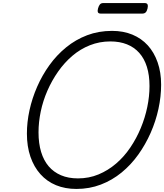

<svg xmlns="http://www.w3.org/2000/svg" viewBox="-20 -1217 1074 1256"><path d="M480 19Q406 19 346.5 -5.5Q287 -30 244.5 -77.5Q202 -125 179 -192Q156 -259 156 -343Q156 -418 173 -496Q190 -574 223 -649.5Q256 -725 303.5 -791Q351 -857 413 -907.5Q475 -958 550 -986.5Q625 -1015 713 -1015Q787 -1015 846 -990.5Q905 -966 946.5 -920.5Q988 -875 1011 -809.5Q1034 -744 1034 -663Q1034 -585 1016.5 -504.5Q999 -424 965.5 -348Q932 -272 884.5 -205.5Q837 -139 775.5 -88.5Q714 -38 639.5 -9.5Q565 19 480 19ZM490 -50Q562 -50 624.5 -76Q687 -102 739.5 -147Q792 -192 832.5 -252Q873 -312 901 -379.5Q929 -447 943.5 -517Q958 -587 958 -654Q958 -725 941 -779.5Q924 -834 891 -871Q858 -908 810.5 -927Q763 -946 702 -946Q631 -946 568 -921Q505 -896 453 -851.5Q401 -807 360 -748.5Q319 -690 290 -623.5Q261 -557 246.5 -487.5Q232 -418 232 -351Q232 -279 249 -223Q266 -167 298.5 -129Q331 -91 379 -70.5Q427 -50 490 -50ZM640 -1128Q624 -1128 620.5 -1137Q617 -1146 621 -1161Q626 -1179 633.5 -1188Q641 -1197 656 -1197H926Q942 -1197 945.5 -1187Q949 -1177 945 -1161Q941 -1144 933 -1136Q925 -1128 910 -1128Z"/></svg>

Font: Playwrite RO Light
Style: Regular
Weight: 300
Version: Version 1.002